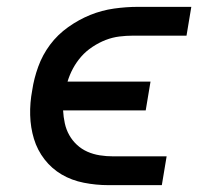

<svg xmlns="http://www.w3.org/2000/svg" viewBox="-20 -540 640 560"><path d="M296 0Q260 0 224.5 -7Q189 -14 160 -31Q131 -48 110 -75Q89 -102 79 -135Q69 -168 68 -204Q67 -240 74 -277Q79 -311 91.5 -345.5Q104 -380 126 -409.5Q148 -439 179 -461Q210 -483 243.5 -496.5Q277 -510 312.5 -515Q348 -520 382 -520H538L524 -436H368Q348 -436 328 -433.5Q308 -431 288.5 -423.5Q269 -416 250 -403.5Q231 -391 217 -375Q203 -359 193 -340.5Q183 -322 177 -302H419L405 -218H164Q165 -199 169 -180.5Q173 -162 182 -146Q191 -130 204.5 -117.5Q218 -105 235 -97.5Q252 -90 271 -87Q290 -84 310 -84H466L452 0Z"/></svg>

Font: Iosevka Etoile Medium
Style: Italic
Weight: 500
Italic angle: -9°
Designer: Belleve Invis
Foundry: Belleve Invis
Version: Version 22.1.2; ttfautohint (v1.8.4)